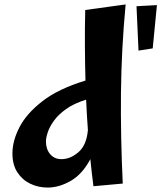

<svg xmlns="http://www.w3.org/2000/svg" viewBox="-20 -831 727 865"><path d="M195 14Q152 14 116 -3.5Q80 -21 58 -55Q36 -89 36 -140Q36 -196 67.5 -257.5Q99 -319 171 -375Q243 -431 365 -468Q363 -548 362.5 -627Q362 -706 364 -786L546 -811Q527 -610 525 -413Q523 -216 533 -4L401 8Q393 -53 387 -114Q351 -46 298.5 -16Q246 14 195 14ZM187 -194Q187 -159 206 -136.5Q225 -114 257 -114Q297 -114 333.5 -145.5Q370 -177 376 -245Q371 -313 368 -382Q313 -365 277.5 -339.5Q242 -314 222.5 -286.5Q203 -259 195 -234.5Q187 -210 187 -194ZM604 -603 595 -803 687 -808 668 -613Z"/></svg>

Font: Marhey SemiBold
Style: Regular
Weight: 600
Designer: Nur Syamsi & Bustanul Arifin
Foundry: Namelatype
Version: Version 1.000; ttfautohint (v1.8.4.7-5d5b)